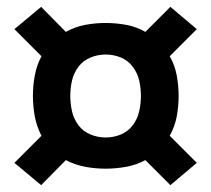

<svg xmlns="http://www.w3.org/2000/svg" viewBox="-20 -620 616 560"><path d="M477 -80 554 -145 475 -224Q490 -251 495.5 -280.5Q501 -310 501 -340Q501 -370 495.5 -400Q490 -430 475 -456L554 -535L477 -600L404 -527Q378 -542 348 -547.5Q318 -553 288 -553Q258 -553 228.5 -547.5Q199 -542 172 -527L100 -600L22 -535L101 -456Q87 -430 81.5 -400Q76 -370 76 -340Q76 -310 81.5 -280.5Q87 -251 101 -224L22 -145L100 -80L172 -153Q199 -139 228.5 -133.5Q258 -128 288 -128Q318 -128 348 -133.5Q378 -139 404 -153ZM288 -219Q266 -219 244.5 -227.5Q223 -236 209 -254.5Q195 -273 190 -295.5Q185 -318 185 -340Q185 -363 190 -385Q195 -407 209 -425.5Q223 -444 244.5 -452.5Q266 -461 288 -461Q311 -461 332 -452.5Q353 -444 367 -425.5Q381 -407 386 -385Q391 -363 391 -340Q391 -318 386 -295.5Q381 -273 367 -254.5Q353 -236 332 -227.5Q311 -219 288 -219Z"/></svg>

Font: Iosevka Sparkle Extrabold
Style: Regular
Weight: 800
Designer: Belleve Invis
Foundry: Belleve Invis
Version: Version 4.5.0; ttfautohint (v1.8.3)